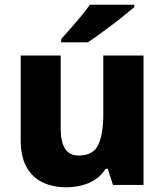

<svg xmlns="http://www.w3.org/2000/svg" viewBox="-20 -786 700 816"><path d="M590 -550V0H460L438 -69H429Q412 -41 385.5 -23.5Q359 -6 327 2Q295 10 261 10Q205 10 161 -11Q117 -32 92.5 -76.5Q68 -121 68 -191V-550H238V-239Q238 -183 256.5 -154Q275 -125 315 -125Q376 -125 397.5 -170.5Q419 -216 419 -300V-550ZM551 -756Q534 -742 509 -721.5Q484 -701 455.5 -679.5Q427 -658 400 -638.5Q373 -619 353 -606H240V-620Q257 -639 279.5 -664.5Q302 -690 324.5 -717Q347 -744 362 -766H551Z"/></svg>

Font: Noto Sans Syriac Eastern ExtraBold
Style: Regular
Weight: 800
Designer: Patrick Giasson and the Monotype Design Team
Foundry: Monotype Imaging Inc.
Version: Version 3.001